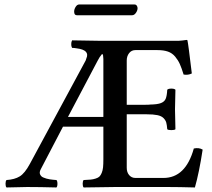

<svg xmlns="http://www.w3.org/2000/svg" viewBox="-20 -825 935 847"><path d="M410.2 -556.2 279.8 -309.1H436V-564.9Q436 -572.3 435.1 -575.2Q435.1 -585.4 430.2 -586.9Q418.5 -573.2 410.2 -556.2ZM111.8 -102.1 357.9 -558.1 360.8 -566.9Q377.9 -604.5 317.9 -611.8Q306.2 -613.8 297.9 -613.8Q297.4 -614.7 294.9 -622.1Q293 -638.2 297.9 -646V-647Q395.5 -645 420.9 -645H768.1Q784.7 -646 803.2 -648.9Q807.1 -648.9 807.1 -646Q810.5 -632.3 826.2 -501Q810.1 -492.7 790 -496.1Q780.8 -525.9 773.2 -542.7Q765.6 -559.6 752.7 -575.2Q739.7 -590.8 720.9 -597.4Q702.1 -604 674.8 -604H577.1Q560.1 -604 549.6 -590.6Q539.1 -577.1 539.1 -558.1V-362.8H621.1Q637.2 -362.8 643.1 -363.8Q674.8 -364.3 690.2 -370.4Q705.6 -376.5 710.9 -389.2Q716.3 -401.9 717.8 -429.2Q722.7 -434.1 735.8 -434.1Q749 -434.1 753.9 -429.2Q752 -369.6 752 -342.8Q752 -325.2 753.9 -254.9Q750 -251 735.8 -251Q721.7 -251 717.8 -254.9Q716.3 -273.9 713.4 -284.4Q710.4 -294.9 701.2 -304.2Q691.9 -313.5 674.1 -317.1Q656.2 -320.8 627 -320.8H539.1V-85Q539.1 -64.9 549.8 -52.5Q560.5 -40 577.1 -40H701.2Q798.8 -40 835 -169.9Q857.4 -174.8 874 -165Q858.4 -63 839.8 2Q769 0 721.2 0H486.8Q397.9 1 349.1 2Q344.7 -2.4 344.7 -14.4Q344.7 -26.4 349.1 -30.8Q369.1 -31.7 380.1 -32.7Q391.1 -33.7 402.3 -37.4Q413.6 -41 418.9 -46.4Q424.3 -51.8 428.7 -62.3Q433.1 -72.8 434.6 -86.7Q436 -100.6 436 -122.1V-266.1H257.8L160.2 -79.1Q156.2 -71.8 155.5 -65.9Q154.8 -60.1 157 -55.4Q159.2 -50.8 162.6 -47.4Q166 -43.9 172.4 -41.5Q178.7 -39.1 184.8 -37.1Q190.9 -35.2 199.5 -33.9Q208 -32.7 214.4 -32Q220.7 -31.2 229 -30.8Q233.4 -26.4 233.4 -14.4Q233.4 -2.4 229 2Q154.8 0 100.1 0Q83 0 8.8 2Q4.4 -2.4 4.4 -14.4Q4.4 -26.4 8.8 -30.8Q44.9 -33.2 67.1 -46.9Q89.4 -60.5 111.8 -102.1ZM563 -757.8H318.8Q307.1 -757.8 307.1 -773.9Q307.1 -784.2 313.7 -794.7Q320.3 -805.2 329.1 -805.2H573.2Q580.1 -805.2 583.5 -799.8Q586.9 -794.4 586.9 -789.1Q586.9 -778.8 579.6 -768.3Q572.3 -757.8 563 -757.8Z"/></svg>

Font: Common Serif Medium
Style: Regular
Weight: 500
Designer: Philipp H. Poll, Khaled Hosny
Foundry: Stefan Peev, Context Ltd.
Version: Version 1.026